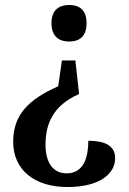

<svg xmlns="http://www.w3.org/2000/svg" viewBox="-20 -560 519 772"><path d="M258 -540C220 -540 187 -522 187 -467C187 -411 220 -393 258 -393C297 -393 328 -411 328 -467C328 -522 297 -540 258 -540ZM283 -317H229L214 -213C94 -160 33 -98 33 10C33 125 121 192 251 192C382 192 443 138 443 76C443 25 401 6 335 6C335 84 310 137 248 137C190 137 163 89 163 22C163 -59 191 -135 298 -182Z"/></svg>

Font: Noto Serif Khmer SemiCondensed SemiBold
Style: Regular
Weight: 600
Width: 4
Designer: Danh Hong and the Monotype Design Team
Foundry: Monotype Imaging Inc.
Version: Version 2.004